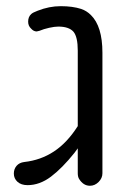

<svg xmlns="http://www.w3.org/2000/svg" viewBox="-20 -596 437 616"><path d="M167 -510.7Q201.2 -510.7 215.8 -494.1Q229.5 -477.5 229.5 -433.6V-191.4Q195.3 -137.7 152.8 -109.9Q110.4 -82 57.6 -76.2Q42 -74.2 33.2 -64Q24.4 -53.7 24.4 -39.1Q24.4 -23.4 36.1 -12.7Q47.9 -2 68.4 -2Q107.4 -2 143.6 -29.3Q179.7 -56.6 218.8 -105.5L229.5 -120.1V-40Q229.5 -29.3 233.4 -22.5Q247.1 0 268.6 0Q284.2 0 296.4 -12.2Q308.6 -24.4 308.6 -40V-426.8Q308.6 -511.7 271.5 -547.9Q257.8 -561.5 240.2 -567.4Q212.9 -576.2 174.8 -576.2Q137.7 -576.2 100.6 -561.5Q85 -555.7 80.1 -550.8Q70.3 -542 70.3 -526.4Q70.3 -512.7 80.1 -503.9Q87.9 -495.1 97.7 -495.1Q99.6 -495.1 106.4 -497.1Q120.1 -502.9 137.7 -506.8Q155.3 -510.7 167 -510.7Z"/></svg>

Font: FakePearl
Style: Light
Weight: 350
Version: Version 1.2